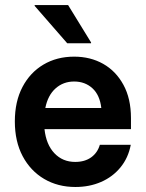

<svg xmlns="http://www.w3.org/2000/svg" viewBox="-20 -736 582 766"><path d="M280.8 10Q210.8 10 156.2 -22.1Q101.7 -54.2 70.4 -112.9Q39.2 -171.7 39.2 -251.7Q39.2 -330.8 69.6 -388.8Q100 -446.7 153.3 -478.3Q206.7 -510 275.8 -510Q340.8 -510 391.7 -481.2Q442.5 -452.5 472.5 -397.5Q502.5 -342.5 502.5 -265V-220.8H157.5Q164.2 -159.2 197.1 -124.6Q230 -90 280 -90Q318.3 -90 343.8 -108.3Q369.2 -126.7 378.3 -158.3H501.7Q491.7 -105.8 460.4 -67.9Q429.2 -30 382.9 -10Q336.7 10 280.8 10ZM160.8 -305H384.2Q378.3 -356.7 348.8 -383.8Q319.2 -410.8 275.8 -410.8Q232.5 -410.8 201.7 -383.3Q170.8 -355.8 160.8 -305ZM248.3 -563.3 118.3 -712.5V-715.8H251.7L343.3 -566.7V-563.3Z"/></svg>

Font: Funnel Sans Light SemiBold
Style: Regular
Weight: 600
Version: Version 1.000